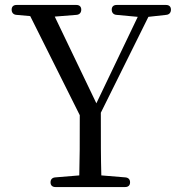

<svg xmlns="http://www.w3.org/2000/svg" viewBox="-20 -751 727 775"><path d="M184 -15C184 -3 191 4 204 4H485C498 4 505 -3 505 -15C505 -27 498 -34 486 -35L389 -43C387 -116 387 -172 387 -296L579 -683L651 -691C663 -692 670 -700 670 -712C670 -724 663 -731 650 -731H451C438 -731 431 -724 431 -712C431 -700 438 -692 450 -691L536 -683L369 -334L201 -684L289 -691C301 -692 308 -700 308 -712C308 -724 301 -731 288 -731H47C34 -731 27 -724 27 -712C27 -700 34 -692 46 -691L102 -686L302 -286C302 -169 302 -113 300 -43L203 -35C191 -34 184 -27 184 -15Z"/></svg>

Font: 寒蝉锦书宋
Style: Regular
Weight: 400
Designer: 寒蝉锦书宋{Warren} 思源宋体{Ryoko NISHIZUKA 西塚涼子 (kana & ideographs); Frank Grießhammer (Latin, Greek & Cyrillic); Wenlong ZHANG 
Foundry: Adobe & ChillType
Version: Version 2.000;Glyphs 3.1.1 (3135)